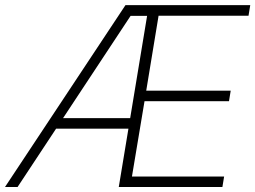

<svg xmlns="http://www.w3.org/2000/svg" viewBox="-41 -748 1021 768"><path d="M-21 0 460.9 -727.5H960L953.1 -685.1H593.3L543.9 -385.3H881.8L875 -343.3H537.1L486.8 -42H855.5L848.6 0H434.1L547.4 -684.6H481.4L29.3 0ZM167.5 -233.4 174.8 -275.4H503.4L496.6 -233.4Z"/></svg>

Font: Inter 20pt ExtraLight
Style: Italic
Weight: 250
Italic angle: -9.3988°
Version: Version 4.001;git-66647c0bb